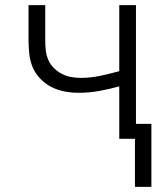

<svg xmlns="http://www.w3.org/2000/svg" viewBox="-20 -540 640 747"><path d="M569 187H505V0H444V-204Q405 -193 365.5 -186Q326 -179 286 -179Q259 -179 232 -184Q205 -189 181 -201Q157 -213 137.5 -233Q118 -253 107.5 -277.5Q97 -302 94 -329.5Q91 -357 91 -384V-520H156V-384Q156 -364 158 -345Q160 -326 167.5 -308Q175 -290 189 -276Q203 -262 220 -253Q237 -244 256 -240.5Q275 -237 295 -237Q333 -237 370 -245Q407 -253 444 -263V-520H509V-58H569Z"/></svg>

Font: Iosevka Aile Light
Style: Regular
Weight: 300
Designer: Belleve Invis
Foundry: Belleve Invis
Version: Version 27.3.5; ttfautohint (v1.8.4)